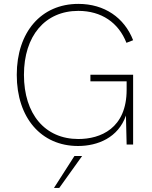

<svg xmlns="http://www.w3.org/2000/svg" viewBox="-20 -724 764 962"><path d="M371 7.5C470 7.5 572.5 -34.5 611 -145L614.5 0H647V-349.5H433V-316.5H614.5V-274.5C614.5 -80 483 -27.5 372.5 -27.5C205.5 -27.5 100 -152.5 100 -349C100 -544 205.5 -669.5 372.5 -669.5C488.5 -669.5 574 -610.5 613.5 -509.5L647 -522.5C603 -635.5 503.5 -704.5 372.5 -704.5C186.5 -704.5 64 -563.5 64 -349C64 -133.5 186.5 7.5 371 7.5ZM250.5 217.5H277L391.5 57.5H353Z"/></svg>

Font: HK Grotesk ExtraLight
Style: Regular
Weight: 200
Designer: Alfredo Marco Pradil
Foundry: Hanken Design Co.
Version: Version 3.001;FEAKit 1.0